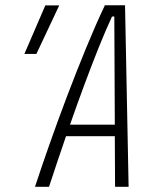

<svg xmlns="http://www.w3.org/2000/svg" viewBox="-20 -714 626 734"><path d="M167.5 0H113.8Q137.2 -71.3 168.7 -160.9Q200.2 -250.5 236.3 -345.9Q272.5 -441.4 309.6 -531.5Q346.7 -621.6 380.9 -693.8H458L471.7 0H419.9L418.9 -193.4H232.4Q213.9 -139.6 197.3 -90.1Q180.7 -40.5 167.5 0ZM247.6 -237.3H418.9L417 -650.9H408.2Q383.8 -598.1 356.4 -530Q329.1 -461.9 301.3 -386.7Q273.4 -311.5 247.6 -237.3ZM73.2 -507.8 153.3 -693.4H206.5L119.1 -507.8Z"/></svg>

Font: Cascadia Mono ExtraLight
Style: Italic
Weight: 200
Italic angle: -10°
Monospace: yes
Designer: Aaron Bell
Foundry: Saja Typeworks
Version: Version 2404.023; ttfautohint (v1.8.4)